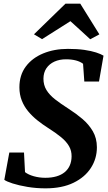

<svg xmlns="http://www.w3.org/2000/svg" viewBox="-20 -1019 588 1050"><path d="M228.9 11Q177.5 11 130.3 3.1Q83.1 -4.8 49.2 -15.7Q15.3 -26.6 3.6 -35.6L30.9 -184.7H111.3L116.8 -77.7Q134.6 -63.7 164.7 -55.2Q194.9 -46.7 227.7 -46.7Q262.2 -46.7 288.7 -54.5Q315.3 -62.3 333.6 -77.3Q351.9 -92.3 361.5 -114Q371.1 -135.6 371.5 -163.2Q372.1 -194.5 357.3 -220Q342.5 -245.5 313.7 -269.1Q284.9 -292.7 243.4 -318.9Q212.4 -338.6 184.1 -361.2Q155.9 -383.8 133.7 -410.6Q111.6 -437.3 98.9 -469.8Q86.2 -502.2 86.1 -541.1Q86 -608.2 121.1 -655.2Q156.2 -702.1 216.4 -726.9Q276.7 -751.7 351.4 -751.7Q402.7 -751.7 441 -746.2Q479.2 -740.6 505.4 -732.1Q531.5 -723.6 546.1 -714.6L521.4 -573H441.1L434.2 -670.2Q419.1 -682 395.2 -688.4Q371.3 -694.7 340.9 -694.7Q305.4 -694.7 277.6 -682.1Q249.9 -669.5 233.8 -645.8Q217.8 -622.1 217.6 -588.8Q217.5 -553.9 233.9 -526.9Q250.2 -500 281.2 -475.7Q312.2 -451.4 355.8 -423.7Q395.7 -398.2 430.8 -368.5Q465.8 -338.7 487.8 -301Q509.7 -263.3 509.9 -213.7Q510 -152 477.3 -101Q444.6 -50 382 -19.5Q319.4 11 228.9 11ZM165.8 -831.4 338.1 -998.9H419L523.4 -831.1L473.4 -804.3Q446.5 -828.9 419.5 -853.8Q392.5 -878.8 365.1 -903.2Q326.2 -878.8 287.5 -854Q248.8 -829.3 209.9 -804.9Z"/></svg>

Font: Merriweather Light
Style: Italic
Weight: 300
Italic angle: -7.8°
Designer: Eben Sorkin
Foundry: Eben Sorkin
Version: Version 2.101